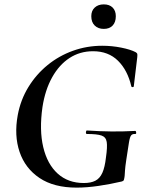

<svg xmlns="http://www.w3.org/2000/svg" viewBox="-20 -845 673 877"><path d="M330 12Q226 12 160.5 -32Q95 -76 69.5 -151Q44 -226 61 -319Q74 -389 109.5 -447Q145 -505 197 -547.5Q249 -590 313 -613Q377 -636 447 -636Q491 -636 533.5 -627.5Q576 -619 599 -607Q606 -603 607 -599Q608 -595 607 -584L591 -450Q590 -447 585.5 -447Q581 -447 580 -450Q563 -524 519 -567.5Q475 -611 405 -611Q345 -611 297.5 -580Q250 -549 218 -491.5Q186 -434 174 -356Q159 -251 177.5 -173Q196 -95 243.5 -52Q291 -9 363 -9Q395 -9 415.5 -19.5Q436 -30 447.5 -55.5Q459 -81 464 -126Q471 -174 467.5 -196.5Q464 -219 443.5 -226Q423 -233 377 -233Q372 -233 372.5 -241Q373 -249 377 -249Q438 -245 489.5 -244.5Q541 -244 598 -247Q601 -247 602 -240Q603 -233 598 -233Q585 -234 579 -226.5Q573 -219 569 -194Q565 -169 557 -116Q552 -83 551 -67Q550 -51 549.5 -43.5Q549 -36 547 -28Q546 -22 544 -20Q542 -18 536 -16Q485 -4 431 4Q377 12 330 12ZM454 -713Q428.4 -713 412.7 -728.3Q397 -743.5 397 -771Q397 -796 412.7 -810.5Q428.4 -825 454 -825Q480 -825 494.5 -810.5Q509 -796 509 -771Q509 -743.5 494.5 -728.3Q480 -713 454 -713Z"/></svg>

Font: Cormorant Light
Style: Italic
Weight: 300
Italic angle: -10°
Designer: Christian Thalmann (Catharsis Fonts)
Foundry: Catharsis Fonts
Version: Version 4.000